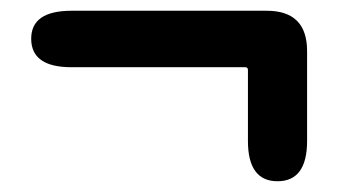

<svg xmlns="http://www.w3.org/2000/svg" viewBox="-20 -447 629 357"><path d="M496 -110Q441 -110 441 -185V-317Q441 -322 436 -322H113Q38 -322 38 -375Q38 -427 113 -427H476Q551 -427 551 -352V-185Q551 -110 496 -110Z"/></svg>

Font: Resource Han Rounded KR
Style: Bold
Weight: 700
Designer: Cyano Hao (round all glyphs); Ryoko NISHIZUKA 西塚涼子 (kana, bopomofo & ideographs); Paul D. Hunt (Latin, Greek & Cyrillic)
Foundry: Cyano Hao
Version: 0.990